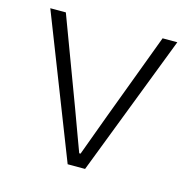

<svg xmlns="http://www.w3.org/2000/svg" viewBox="-84 -609 684 692"><g transform="rotate(15 258.0 -263.5)"><path d="M21 -527H79L201 -201L237 -103L257 -49H262L318 -201L440 -527H495L292 0H227Z"/></g></svg>

Font: Nebula Sans Light
Style: Regular
Weight: 300
Designer: Paul D. Hunt for Adobe (as Source Sans)
Foundry: Nebula Entertainment & Broadcasting LLC
Version: Version 1.010